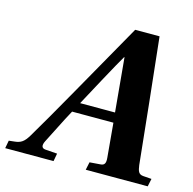

<svg xmlns="http://www.w3.org/2000/svg" viewBox="-126 -795 902 898"><g transform="rotate(15 325.0 -346.0)"><path d="M-24 0H210L217 -38L161 -42C139 -43 138 -59 148 -79C176 -132 202 -188 234 -246H434L449 -79C451 -55 446 -43 426 -42L374 -38L366 0H666L674 -38L633 -41C610 -43 606 -58 602 -86C594 -159 580 -302 572 -375L538 -692H420L226 -349C166 -243 103 -133 75 -87C55 -54 40 -44 10 -41L-17 -38ZM260 -294C273 -319 386 -528 403 -555H405L429 -294Z"/></g></svg>

Font: Heuristica
Style: Bold Italic
Weight: 700
Italic angle: -13°
Version: Version 1.0.1